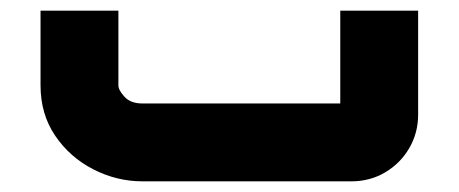

<svg xmlns="http://www.w3.org/2000/svg" viewBox="-20 -340 860 360"><path d="M247 0Q199 0 155 -22.5Q111 -45 83.5 -85.5Q56 -126 56 -180V-320H202V-180Q202 -171 213.5 -158.5Q225 -146 247 -146H635Q631 -142 627 -137.5Q623 -133 618 -129V-320H764V-125Q764 -91 747.5 -62.5Q731 -34 702.5 -17Q674 0 639 0Z"/></svg>

Font: Mada
Style: Bold
Weight: 700
Designer: Khaled Hosny
Version: Version 1.5